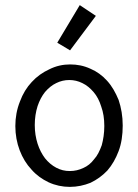

<svg xmlns="http://www.w3.org/2000/svg" viewBox="-20 -719 540 751"><path d="M254 -467C226 -467 199 -461 173 -448C147 -436 124 -420 104 -398C85 -378 69 -352 58 -322C46 -292 40 -260 40 -226C40 -192 46 -160 57 -131C68 -102 84 -76 103 -56C122 -34 145 -18 170 -6C196 6 224 12 253 12C282 12 309 6 334 -4C359 -16 381 -32 400 -52C419 -74 433 -99 444 -128C455 -157 460 -191 460 -228C460 -265 454 -298 444 -328C432 -357 418 -382 399 -403C380 -424 358 -440 334 -450C308 -462 282 -467 254 -467ZM388 -226C388 -198 384 -173 378 -151C370 -129 361 -110 348 -96C336 -80 322 -69 306 -62C289 -54 272 -50 253 -50C234 -50 217 -54 200 -63C183 -72 169 -84 156 -100C144 -116 134 -135 127 -157C120 -179 116 -203 116 -230C116 -257 120 -282 127 -304C134 -325 144 -344 156 -359C169 -374 183 -386 200 -394C216 -402 233 -406 251 -406C269 -406 286 -402 302 -394C319 -386 333 -374 346 -359C359 -344 369 -325 376 -302C384 -280 388 -255 388 -226ZM292 -699 204 -552 254 -522 355 -657Z"/></svg>

Font: Inconsolatazi4
Style: Regular
Weight: 400
Designer: Raph Levien, Kirill Tkachev
Foundry: Cyreal
Version: Version 1.013